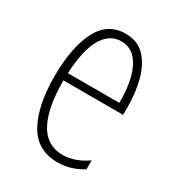

<svg xmlns="http://www.w3.org/2000/svg" viewBox="-139 -627 665 724"><g transform="rotate(30 194.0 -264.5)"><path d="M199 -539Q252 -539 283.5 -505.5Q315 -472 329 -418Q343 -364 343 -303V-269H83Q83 -149 117 -86.5Q151 -24 220 -24Q273 -24 326 -61V-22Q304 -8 276.5 1Q249 10 218 10Q128 10 87 -64.5Q46 -139 46 -264Q46 -391 83.5 -465Q121 -539 199 -539ZM199 -506Q149 -506 119 -455.5Q89 -405 84 -301H308Q309 -357 298 -403.5Q287 -450 262.5 -478Q238 -506 199 -506Z"/></g></svg>

Font: Noto Sans Malayalam ExtraCondensed ExtraLight
Style: Regular
Weight: 200
Width: 2
Designer: Jelle Bosma - Monotype Design Team
Foundry: Monotype Imaging Inc.
Version: Version 2.104; ttfautohint (v1.8.4.7-5d5b)